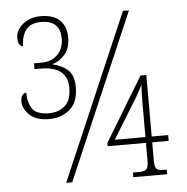

<svg xmlns="http://www.w3.org/2000/svg" viewBox="-52 -773 802 824"><g transform="rotate(-5 349.0 -360.5)"><path d="M151 -279Q96 -279 67.5 -306Q39 -333 39 -363Q39 -383 46 -391.5Q53 -400 63 -400Q63 -357 81.5 -330.5Q100 -304 153 -304Q195 -304 222 -328Q249 -352 249 -405Q249 -498 133 -498H107V-523H138Q183 -523 209 -549.5Q235 -576 235 -618Q235 -697 153 -697Q107 -697 87 -670Q67 -643 67 -600Q59 -600 52 -608.5Q45 -617 45 -637Q45 -671 76 -696.5Q107 -722 153 -722Q208 -722 235.5 -695Q263 -668 263 -622Q263 -575 240 -548Q217 -521 187 -513V-511Q222 -504 249.5 -481.5Q277 -459 277 -406Q277 -341 241 -310Q205 -279 151 -279ZM200 0 507 -714H533L226 0ZM489 1V-19H517Q538 -19 547 -27Q556 -35 556 -64V-141H391V-155L558 -431H583V-166H654V-141H583V-64Q583 -35 590.5 -27Q598 -19 619 -19H635V1ZM424 -166H556V-308Q556 -324 556.5 -348.5Q557 -373 559 -393Q556 -385 547.5 -369Q539 -353 531 -340Z"/></g></svg>

Font: Noto Serif Condensed Thin
Style: Regular
Weight: 100
Width: 3
Designer: Monotype Design Team
Foundry: Monotype Imaging Inc.
Version: Version 2.013; ttfautohint (v1.8.4.7-5d5b)